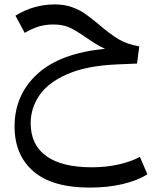

<svg xmlns="http://www.w3.org/2000/svg" viewBox="-20 -484 688 870"><path d="M648 306Q603 334 536 350Q469 366 387 366Q216 366 131 292Q46 218 46 89Q46 -54 149 -148.5Q252 -243 456 -263Q431 -274 407.5 -289Q384 -304 364 -318Q322 -347 293 -360Q264 -373 222 -373Q184 -373 153 -363Q122 -353 92 -335L50 -413Q132 -464 229 -464Q272 -464 306.5 -451.5Q341 -439 366.5 -421Q392 -403 428 -373Q478 -330 517 -306.5Q556 -283 611 -274L601 -196L507 -192Q372 -186 285 -148Q198 -110 158.5 -52Q119 6 119 74Q119 172 189.5 223Q260 274 396 274Q460 274 516 261.5Q572 249 614 227Z"/></svg>

Font: Fira GO
Style: Regular
Weight: 400
Designer: Carrois Corporate
Foundry: Carrois Corporate GbR
Version: Version 0.300